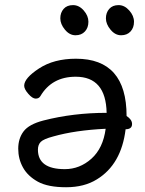

<svg xmlns="http://www.w3.org/2000/svg" viewBox="-20 -728 583 771"><path d="M240.2 -48.8Q300.3 -48.8 347.2 -90.8Q394 -132.8 404.3 -210.9Q282.2 -205.1 194.3 -180.2Q155.3 -169.9 143.8 -158.4Q132.3 -147 132.3 -127Q132.3 -48.8 240.2 -48.8ZM154.3 -244.1Q274.4 -274.9 408.2 -274.9Q405.3 -419.9 284.2 -419.9Q188 -419.9 142.1 -341.8Q136.2 -332 123.3 -332Q110.4 -332 93.8 -351.1Q77.1 -370.1 77.1 -383.8Q77.1 -414.1 136.7 -453.1Q196.3 -492.2 285.2 -492.2Q488.3 -492.2 488.3 -262.2Q510.3 -248 510.3 -230Q510.3 -209 484.4 -209Q467.3 -67.9 369.1 -7.8Q318.4 23.9 245.4 23.9Q172.4 23.9 131.8 1.5Q91.3 -21 72.3 -55.4Q53.2 -89.8 53.2 -130.9Q53.2 -171.9 74.7 -200.4Q96.2 -229 154.3 -244.1ZM321 -601.6Q307.1 -586.4 283.2 -586.4Q259.3 -586.4 240.7 -608.9Q222.2 -631.3 222.2 -654.3Q222.2 -677.2 235.6 -692.4Q249 -707.5 273.2 -707.5Q297.4 -707.5 316.2 -686Q335 -664.6 335 -640.6Q335 -616.7 321 -601.6ZM504.2 -601.6Q490.2 -586.4 466.3 -586.4Q442.4 -586.4 423.8 -608.9Q405.3 -631.3 405.3 -654.3Q405.3 -677.2 418.7 -692.4Q432.1 -707.5 456.1 -707.5Q480 -707.5 499 -686Q518.1 -664.6 518.1 -640.6Q518.1 -616.7 504.2 -601.6Z"/></svg>

Font: LXGW WenKai GB Screen
Style: Regular
Weight: 400
Designer: LXGW / Fontworks Inc.
Foundry: LXGW / Fontworks Inc.
Version: Version 1.321;February 19, 2024;FontCreator 14.0.0.2901 64-b